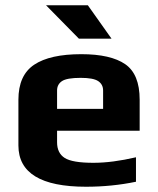

<svg xmlns="http://www.w3.org/2000/svg" viewBox="-20 -700 599 730"><path d="M511 -203V-321C511 -385.7 492.7 -430.7 456 -456C419.3 -481.3 363.7 -494 289 -494C209.7 -494 150 -480.7 110 -454C70 -427.3 50 -383 50 -321V-147C50 -42.3 135.7 10 307 10C372.3 10 435.7 3.7 497 -9V-102C437 -88 383 -81 335 -81C281.7 -81 245.3 -87.2 226 -99.5C206.7 -111.8 197 -131.7 197 -159V-203ZM372 -286H197V-356C197 -371.3 203.2 -383.2 215.5 -391.5C227.8 -399.8 251.7 -404 287 -404C319 -404 341.2 -399.8 353.5 -391.5C365.8 -383.2 372 -371.3 372 -356ZM404 -553 314 -680H155L280 -553Z"/></svg>

Font: Play
Style: Bold
Weight: 700
Designer: Jonas Hecksher
Foundry: Jonas Hecksher, Playtypeª, e-types AS
Version: Version 1.002